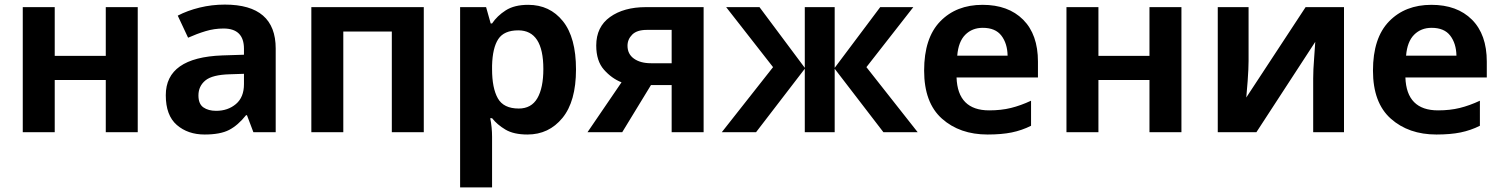

<svg xmlns="http://www.w3.org/2000/svg" viewBox="-20 -575 6531 835"><path d="M218 -544V-332H440V-544H579V0H440V-227H218V0H79V-544Z M1041 -254V-209Q1041 -152 1006 -122.5Q971 -93 920 -93Q886 -93 864.5 -108Q843 -123 843 -160Q843 -200 873 -225Q903 -250 980 -252ZM958 -555Q901 -555 848 -542Q795 -529 753 -507L798 -411Q836 -428 874 -439.5Q912 -451 952 -451Q1041 -451 1041 -363V-337L947 -334Q701 -325 701 -161Q701 -73 749 -31.5Q797 10 870 10Q938 10 976.5 -10Q1015 -30 1050 -74H1054L1082 0H1179V-364Q1179 -555 958 -555Z M1823 -544V0H1684V-438H1473V0H1334V-544Z M2234 -443Q2343 -443 2343 -275Q2343 -193 2317 -148Q2291 -103 2236 -103Q2170 -103 2145 -147.5Q2120 -192 2120 -274V-290Q2122 -367 2147 -405Q2172 -443 2234 -443ZM2277 -554Q2217 -554 2179.5 -530Q2142 -506 2120 -473H2114L2094 -544H1981V240H2120V20Q2120 -21 2112 -61H2120Q2142 -33 2178 -11.5Q2214 10 2274 10Q2367 10 2426 -62Q2485 -134 2485 -273Q2485 -412 2428 -483Q2371 -554 2277 -554Z M2709 -376Q2709 -404 2729.5 -424.5Q2750 -445 2793 -445H2901V-300H2811Q2765 -300 2737 -320Q2709 -340 2709 -376ZM2686 0 2811 -205H2901V0H3040V-544H2789Q2693 -544 2633 -501Q2573 -458 2573 -377Q2573 -310 2606.5 -272Q2640 -234 2683 -217L2535 0Z M3952 -544 3748 -283 3971 0H3822L3610 -276V0H3480V-276L3268 0H3119L3342 -283L3138 -544H3283L3480 -280V-544H3610V-280L3808 -544Z M4253 -554Q4139 -554 4069 -482Q3999 -410 3999 -268Q3999 -128 4076.5 -59Q4154 10 4275 10Q4336 10 4380 1Q4424 -8 4464 -28V-137Q4419 -116 4376.5 -105.5Q4334 -95 4282 -95Q4145 -95 4140 -238H4494V-307Q4494 -425 4429.5 -489.5Q4365 -554 4253 -554ZM4254 -454Q4309 -454 4335 -420Q4361 -386 4362 -333H4143Q4148 -394 4178 -424Q4208 -454 4254 -454Z M4757 -544V-332H4979V-544H5118V0H4979V-227H4757V0H4618V-544Z M5410 -544H5276V0H5444L5700 -393Q5699 -370 5695 -320.5Q5691 -271 5691 -234V0H5825V-544H5658L5400 -151Q5402 -167 5406 -222.5Q5410 -278 5410 -310Z M6205 -554Q6091 -554 6021 -482Q5951 -410 5951 -268Q5951 -128 6028.5 -59Q6106 10 6227 10Q6288 10 6332 1Q6376 -8 6416 -28V-137Q6371 -116 6328.5 -105.5Q6286 -95 6234 -95Q6097 -95 6092 -238H6446V-307Q6446 -425 6381.5 -489.5Q6317 -554 6205 -554ZM6206 -454Q6261 -454 6287 -420Q6313 -386 6314 -333H6095Q6100 -394 6130 -424Q6160 -454 6206 -454Z"/></svg>

Font: Noto Sans UI
Style: Bold
Weight: 700
Designer: Monotype Design Team
Foundry: Monotype Imaging Inc.
Version: Version 1.901